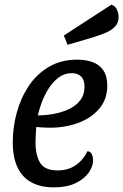

<svg xmlns="http://www.w3.org/2000/svg" viewBox="-20 -787 531 827"><path d="M211 20Q155 20 115.5 -1.5Q76 -23 55.5 -66Q35 -109 35 -175Q35 -238 52 -301Q69 -364 103 -415.5Q137 -467 189.5 -498.5Q242 -530 313 -530Q351 -530 380 -519Q409 -508 425.5 -483.5Q442 -459 442 -418Q442 -358 406 -317Q370 -276 312.5 -256Q255 -236 190 -237Q177 -237 161 -238Q145 -239 136 -240Q135 -222 134 -205.5Q133 -189 133 -176Q133 -118 153 -85.5Q173 -53 228 -53Q273 -53 305.5 -75Q338 -97 357 -136Q371 -134 376 -121.5Q381 -109 381 -97Q381 -71 362.5 -44Q344 -17 306.5 1.5Q269 20 211 20ZM143 -290Q177 -290 212 -296.5Q247 -303 277 -317Q307 -331 325.5 -355Q344 -379 344 -413Q344 -443 329.5 -457.5Q315 -472 289 -472Q258 -472 232.5 -453Q207 -434 189 -405Q171 -376 159.5 -345Q148 -314 143 -290ZM271 -594 255 -634 460 -767Q477 -761 484 -745Q491 -729 491 -714Q491 -688 474.5 -671.5Q458 -655 433 -645Q408 -635 380 -626Z"/></svg>

Font: Sansita Swashed Light Light
Style: Regular
Weight: 300
Version: Version 1.003